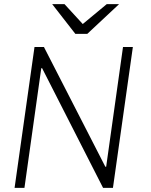

<svg xmlns="http://www.w3.org/2000/svg" viewBox="-20 -915 734 935"><path d="M234 -895 347 -750H405L560 -895H500L383 -798L294 -895ZM482 0H530L627 -686H579L497 -103H493L194 -686H148L51 0H99L181 -583H185Z"/></svg>

Font: Chivo Light
Style: Italic
Weight: 300
Italic angle: -8°
Designer: Hector Gatti
Foundry: Omnibus-Type
Version: Version 1.003;PS 001.003;hotconv 1.0.70;makeotf.lib2.5.58329